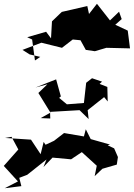

<svg xmlns="http://www.w3.org/2000/svg" viewBox="-55 -933 708 1016"><path d="M527 -825 458 -913 416 -859 407 -901 272 -870 220 -820 215 -730 189 -765 89 -736 115 -724 130 -613 158 -632 102 -645 64 -669 164 -707 273 -680 330 -724 371 -720 399 -669 447 -662 508 -680 633 -677 621 -771 555 -802 589 -832 575 -871ZM527 -168 425 -197 399 -249 389 -211 284 -229 231 -188 186 -167 176 -182 160 -117 109 -194 -28 -203 6 -209 42 -142 -35 -55 40 27 -30 63 58 52 47 8 89 -8 191 -89 175 -49 223 -99 321 -90 378 -128 457 -56 446 -1 487 -40 563 -62 569 -102 549 -148 515 -164ZM485 -501 432 -519 401 -495 389 -388 299 -381 258 -415 267 -423 242 -513 133 -470 196 -487 148 -441 212 -337 160 -308 211 -306 210 -341 366 -350 414 -303 409 -350 496 -419 515 -396 513 -473 472 -489Z"/></svg>

Font: Hussar Lance
Style: ExBd
Weight: 700
Foundry: Cannot Into Space Fonts, PlusOne Fonts
Version: Version 2.270